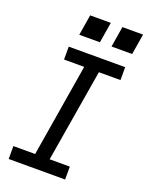

<svg xmlns="http://www.w3.org/2000/svg" viewBox="-172 -1034 860 1119"><g transform="rotate(20 257.5 -474.5)"><path d="M27 0V-80H162L257 -655H132V-735H482V-655H348L252 -80H377V0ZM366 -821 387 -949H515L494 -821ZM166 -821 187 -949H315L294 -821Z"/></g></svg>

Font: Iosevka SS04 Medium
Style: Italic
Weight: 500
Italic angle: -9°
Monospace: yes
Designer: Belleve Invis
Foundry: Belleve Invis
Version: Version 19.0.0; ttfautohint (v1.8.4)